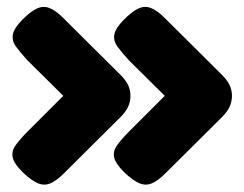

<svg xmlns="http://www.w3.org/2000/svg" viewBox="-20 -515 691 543"><path d="M44 -28Q20 -52 16 -69.5Q12 -87 24 -104Q36 -121 58 -143L159 -244L57 -345Q37 -367 25 -383.5Q13 -400 16.5 -418Q20 -436 44 -460Q67 -483 84.5 -491Q102 -499 119.5 -492.5Q137 -486 158 -465L321 -303Q336 -288 342.5 -274Q349 -260 349 -244Q349 -228 342.5 -213.5Q336 -199 321 -184L160 -24Q140 -4 122.5 3.5Q105 11 86.5 3Q68 -5 44 -28ZM331 -28Q307 -52 303 -69.5Q299 -87 311 -104Q323 -121 345 -143L446 -244L344 -345Q324 -367 312 -383.5Q300 -400 303.5 -418Q307 -436 331 -460Q354 -483 371.5 -491Q389 -499 406.5 -492.5Q424 -486 445 -465L608 -303Q623 -288 629.5 -274Q636 -260 636 -244Q636 -228 629.5 -213.5Q623 -199 608 -184L447 -24Q427 -4 409.5 3.5Q392 11 373.5 3Q355 -5 331 -28Z"/></svg>

Font: Fredoka
Style: Bold
Weight: 700
Designer: Ben Nathan
Foundry: Milena B. Brandão, Ben Nathan
Version: Version 2.001